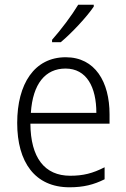

<svg xmlns="http://www.w3.org/2000/svg" viewBox="-20 -785 536 815"><path d="M378 -757V-765H312C285 -720 240 -660 201 -616V-606H238C285 -645 349 -714 378 -757ZM259 -542C126 -542 53 -429 53 -263C53 -97 128 10 275 10C334 10 378 -1 424 -24V-75C373 -49 333 -39 278 -39C169 -39 110 -116 109 -260H445V-300C445 -437 384 -542 259 -542ZM258 -494C348 -494 389 -415 389 -306H111C119 -430 173 -494 258 -494Z"/></svg>

Font: Noto Sans Telugu SemiCondensed Light
Style: Regular
Weight: 300
Width: 4
Designer: Jelle Bosma - Monotype Design Team
Foundry: Monotype Imaging Inc.
Version: Version 2.005